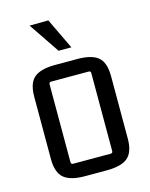

<svg xmlns="http://www.w3.org/2000/svg" viewBox="-108 -763 657 840"><g transform="rotate(-15 221.0 -343.0)"><path d="M306 -431H136Q126 -431 126 -421V-69Q126 -59 136 -59H306Q315 -59 315 -69V-421Q315 -431 306 -431ZM47 -104V-386Q47 -448 76.5 -472.5Q106 -497 171 -497H271Q337 -497 366 -472.5Q395 -448 395 -386V-104Q395 -43 366 -18Q337 7 271 7H171Q106 7 76.5 -18Q47 -43 47 -104ZM108 -692 202 -553H260L193 -693Z"/></g></svg>

Font: Gemunu Libre ExtraLight
Style: Regular
Weight: 400
Version: Version 1.100